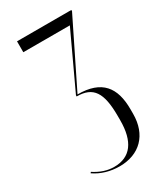

<svg xmlns="http://www.w3.org/2000/svg" viewBox="-180 -771 729 854"><g transform="rotate(-30 184.5 -344.0)"><path d="M174 11C277 11 342 -54 342 -162V-185C342 -297 295 -360 171 -360L335 -693V-699H56V-643H295L163 -360V-354C248 -354 278 -307 278 -187V-165C278 -57 236 1 152 1C117 1 84 -10 50 -32L46 -27C82 -2 127 11 174 11Z"/></g></svg>

Font: Moniqa Display
Style: Regular
Weight: 400
Designer: Rajesh Rajput
Foundry: Rajesh Rajput
Version: Version 1.000